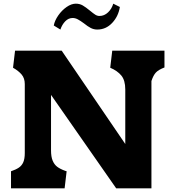

<svg xmlns="http://www.w3.org/2000/svg" viewBox="-20 -1026 946 1046"><path d="M613 0 258 -509V-207Q258 -172 266.8 -151Q275.5 -130 291.2 -117.8Q307 -105.5 336 -95Q338 -94 339.5 -94Q341 -94 343 -93L332 0H40V-93Q67 -102 83 -113Q99 -124 107 -142.5Q115 -161 115 -192.5V-568Q115 -599.5 98 -619.8Q81 -640 51 -657L62 -750H316L662.5 -241.5V-538.5Q662.5 -588.5 641 -614.5Q619.5 -640.5 580.5 -657L591.5 -750H876V-658.5Q843.5 -646 829.2 -630.8Q815 -615.5 805 -584.5V0ZM437 -899Q418 -913 404 -920.5Q390 -928 376 -928Q353 -928 335.5 -910Q318 -892 309 -865L273 -887Q278 -914 297.5 -942Q317 -970 343 -988Q369 -1006 393 -1006Q414 -1006 430.5 -996.5Q447 -987 470 -968Q488 -953 499 -946Q510 -939 522 -939Q548 -939 568.5 -958.5Q589 -978 597 -1006L633 -988Q625 -937 591 -901Q557 -865 510 -865Q491 -865 474.5 -873.5Q458 -882 437 -899Z"/></svg>

Font: TMT Limkin
Style: Regular
Weight: 400
Designer: Gabriel Drozdov
Version: Version 1.000;Glyphs 3.1.2 (3151)